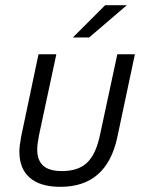

<svg xmlns="http://www.w3.org/2000/svg" viewBox="-20 -717 563 743"><path d="M55 -130Q55 -152 62 -189L129 -507H198L131 -194Q124 -159 124 -139Q124 -97 147 -76Q170 -55 220 -55Q284 -55 318 -88.5Q352 -122 367 -195L434 -507H502L434 -186Q393 6 214 6Q136 6 95.5 -29Q55 -64 55 -130ZM387 -697H471L325 -572H262Z"/></svg>

Font: D-DIN
Style: DIN-Italic
Weight: 400
Italic angle: -12°
Designer: Charles Nix
Foundry: Datto Inc.
Version: Version 1.00